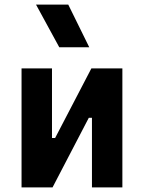

<svg xmlns="http://www.w3.org/2000/svg" viewBox="-20 -815 626 835"><path d="M73.7 0V-517.6H206.1V-214.8H219.7L377.4 -517.6H512.2V0H379.9V-302.7H366.2L208.5 0ZM237.8 -609.4 136.7 -794.9H276.9L368.2 -609.4Z"/></svg>

Font: Cascadia Mono
Style: Bold
Weight: 700
Monospace: yes
Designer: Aaron Bell
Foundry: Saja Typeworks
Version: Version 2404.023; ttfautohint (v1.8.4)